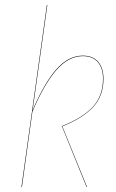

<svg xmlns="http://www.w3.org/2000/svg" viewBox="-20 -750 467 770"><path d="M169.9 -730 110.8 -308.1Q157.7 -417.5 206.1 -472.2Q254.4 -526.9 312 -526.9Q352.5 -526.9 373.8 -502Q395 -477.1 395 -434.1Q395 -364.7 353 -320.1Q311 -275.4 230 -243.2L329.1 0H327.1L228 -244.1Q310.5 -276.9 351.8 -321Q393.1 -365.2 393.1 -434.1Q393.1 -476.6 372.3 -500.7Q351.6 -524.9 312 -524.9Q254.9 -524.9 206.1 -469Q157.2 -413.1 109.9 -301.8L67.9 0H65.9L168 -730Z"/></svg>

Font: Fira Sans Compressed Two
Style: Italic
Weight: 100
Width: 3
Italic angle: -8°
Designer: Carrois Corporate & Edenspiekermann AG
Foundry: Carrois Corporate GbR & Edenspiekermann AG
Version: Version 4.203;PS 004.203;hotconv 1.0.88;makeotf.lib2.5.64775